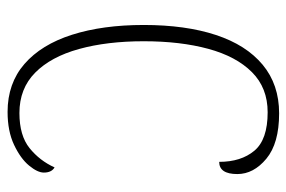

<svg xmlns="http://www.w3.org/2000/svg" viewBox="-148 -616 774 519"><g transform="rotate(90 239.5 -357.0)"><path d="M283 10Q206 10 153.5 -35.5Q101 -81 74.5 -164Q48 -247 48 -358Q48 -471 75 -553Q102 -635 155.5 -679.5Q209 -724 287 -724Q368 -724 409.5 -689.5Q451 -655 451 -611Q451 -562 418 -562Q418 -621 388 -657Q358 -693 284 -693Q218 -693 175.5 -650.5Q133 -608 112.5 -532.5Q92 -457 92 -358Q92 -259 113 -183Q134 -107 177 -64.5Q220 -22 286 -22Q347 -22 381 -49.5Q415 -77 433 -117Q447 -109 447 -88Q447 -71 428 -48Q409 -25 372 -7.5Q335 10 283 10Z"/></g></svg>

Font: Noto Serif Ethiopic Condensed ExtraLight
Style: Regular
Weight: 200
Width: 3
Designer: Monotype Design Team
Foundry: Monotype Imaging Inc.
Version: Version 2.102; ttfautohint (v1.8.4.7-5d5b)